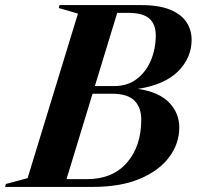

<svg xmlns="http://www.w3.org/2000/svg" viewBox="-66 -735 774 755"><path d="M240.5 -681.5 165 -703.5 168 -715H487Q560 -715 604 -696.5Q648 -678 667.8 -647Q687.5 -616 687.5 -578.5Q687.5 -508.5 635 -455.2Q582.5 -402 476.5 -385.5Q558.5 -373.5 598.8 -332Q639 -290.5 639 -233.5Q639 -171 599.8 -117.8Q560.5 -64.5 484.5 -32.2Q408.5 0 299 0H-46L-43 -11.5L42.5 -34.5ZM437.5 -684.5H395L307 -396.5H383Q435.5 -396.5 472 -424.5Q508.5 -452.5 527.5 -498Q546.5 -543.5 546.5 -596Q546.5 -639.5 521.2 -662Q496 -684.5 437.5 -684.5ZM373.5 -366.5H298L195.5 -30.5H275Q376.5 -30.5 433 -95.2Q489.5 -160 489.5 -265Q489.5 -312 462.8 -339.2Q436 -366.5 373.5 -366.5Z"/></svg>

Font: Newsreader 72pt SemiBold
Style: Italic
Weight: 600
Italic angle: -17°
Designer: Hugues Gentile
Foundry: Production Type
Version: Version 1.003; ttfautohint (v1.8.3)